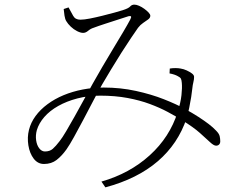

<svg xmlns="http://www.w3.org/2000/svg" viewBox="-20 -751 1040 829"><path d="M255 -712Q256 -699 258.5 -683.5Q261 -668 266 -660Q273 -648 285.5 -636Q298 -624 313 -616.5Q328 -609 339 -609Q350 -609 360.5 -618Q371 -627 384 -631Q405 -639 433 -648Q461 -657 488.5 -666Q516 -675 535 -681Q543 -683 545.5 -680Q548 -677 542 -666Q532 -647 512.5 -614Q493 -581 469 -541.5Q445 -502 422 -462.5Q399 -423 381 -391Q363 -359 343 -322Q323 -285 303 -249.5Q283 -214 266 -185Q249 -156 237 -141Q221 -120 208 -108.5Q195 -97 174 -97Q160 -97 149.5 -110.5Q139 -124 136 -145.5Q133 -167 139 -189Q148 -219 171.5 -246Q195 -273 231.5 -293.5Q268 -314 314 -326Q360 -338 413 -338Q477 -338 530.5 -328Q584 -318 627 -302Q670 -286 704.5 -267.5Q739 -249 766 -232Q815 -202 843 -177Q871 -152 887 -137Q903 -122 913 -122Q921 -122 926 -127Q931 -132 931 -141Q931 -152 928.5 -163Q926 -174 913 -187Q900 -201 881 -215.5Q862 -230 836.5 -246.5Q811 -263 778 -281Q742 -301 687.5 -322.5Q633 -344 566.5 -358.5Q500 -373 428 -373Q381 -373 337 -364.5Q293 -356 254.5 -340Q216 -324 185 -301Q154 -278 133.5 -250Q113 -222 105 -190Q97 -158 102.5 -123.5Q108 -89 125.5 -66Q143 -43 170 -43Q202 -43 224.5 -60.5Q247 -78 267 -106Q281 -126 299.5 -159.5Q318 -193 339.5 -233.5Q361 -274 382 -314.5Q403 -355 422 -388Q438 -415 459.5 -451Q481 -487 504 -523Q527 -559 546.5 -588Q566 -617 576 -631Q586 -644 598 -652Q610 -660 619.5 -667Q629 -674 629 -683Q629 -689 621.5 -697Q614 -705 603 -713Q592 -721 580.5 -726Q569 -731 560 -731Q549 -731 542 -723Q535 -715 510 -707Q498 -703 474 -696.5Q450 -690 422 -683Q394 -676 368.5 -671Q343 -666 327 -666Q305 -666 296 -682.5Q287 -699 276 -719ZM712 -434Q734 -430 748 -422Q758 -417 761 -411.5Q764 -406 765 -393Q767 -372 763.5 -340Q760 -308 747 -267Q713 -159 626.5 -80.5Q540 -2 418 33L435 58Q573 21 661 -54.5Q749 -130 786 -241Q792 -261 797 -285.5Q802 -310 805.5 -332Q809 -354 810 -366Q812 -385 815 -396.5Q818 -408 818 -419Q818 -427 808.5 -434Q799 -441 786 -447Q773 -453 760 -455Q750 -457 737 -457Q724 -457 713 -455Z"/></svg>

Font: Noto Serif HK
Style: Regular
Weight: 200
Designer: Ryoko NISHIZUKA 西塚涼子 (kana & ideographs); Frank Grießhammer (Latin, Greek & Cyrillic); Wenlong ZHANG 张文龙 (bopomofo); San
Foundry: Adobe
Version: Version 2.001;hotconv 1.1.0;makeotfexe 2.6.0